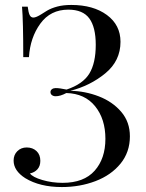

<svg xmlns="http://www.w3.org/2000/svg" viewBox="-20 -742 589 776"><path d="M467 -573Q467 -496 405.5 -445.5Q344 -395 264 -375Q324 -374 379.5 -352.5Q435 -331 470 -290Q505 -249 505 -191Q505 -127 467 -80.5Q429 -34 366 -10Q303 14 230 14Q141 14 82 -22Q35 -52 35 -93Q35 -116 50 -131Q65 -146 88 -146Q112 -146 127.5 -131.5Q143 -117 143 -92Q143 -71 131.5 -58Q120 -45 101 -41Q112 -26 151 -14.5Q190 -3 233 -3Q319 -3 362.5 -52Q406 -101 406 -181Q406 -261 364.5 -312.5Q323 -364 248 -366Q224 -353 205 -353Q196 -353 190 -357.5Q184 -362 184 -370Q184 -377 190 -381.5Q196 -386 205 -386Q221 -386 249 -380Q315 -402 341 -444.5Q367 -487 367 -561Q367 -632 341 -667.5Q315 -703 256 -703Q184 -703 143 -646.5Q102 -590 97 -511H74Q74 -657 69 -715H92Q95 -691 100 -681Q105 -671 115 -671Q126 -671 148 -685Q152 -688 169.5 -698.5Q187 -709 211.5 -715.5Q236 -722 268 -722Q357 -722 412 -681.5Q467 -641 467 -573Z"/></svg>

Font: Playfair Display SC
Style: Regular
Weight: 400
Designer: Claus Eggers Sørensen
Foundry: Claus Eggers Sørensen
Version: Version 1.200; ttfautohint (v1.6)